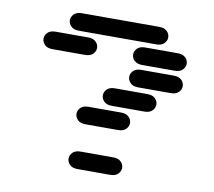

<svg xmlns="http://www.w3.org/2000/svg" viewBox="-89 -965 1178 1055"><g transform="rotate(10 500.0 -437.0)"><path d="M409.2 -13.7Q379.9 -13.7 365.2 -28.8Q350.6 -43.9 350.6 -62.5Q350.6 -81.1 365.2 -96.2Q379.9 -111.3 409.2 -111.3H590.8Q620.1 -111.3 634.8 -96.2Q649.4 -81.1 649.4 -62.5Q649.4 -43.9 634.8 -28.8Q620.1 -13.7 590.8 -13.7ZM409.2 -263.7Q379.9 -263.7 365.2 -278.8Q350.6 -293.9 350.6 -312.5Q350.6 -331.1 365.2 -346.2Q379.9 -361.3 409.2 -361.3H590.8Q620.1 -361.3 634.8 -346.2Q649.4 -331.1 649.4 -312.5Q649.4 -293.9 634.8 -278.8Q620.1 -263.7 590.8 -263.7ZM534.2 -388.7Q504.9 -388.7 490.2 -403.8Q475.6 -418.9 475.6 -437.5Q475.6 -456.1 490.2 -471.2Q504.9 -486.3 534.2 -486.3H715.8Q745.1 -486.3 759.8 -471.2Q774.4 -456.1 774.4 -437.5Q774.4 -418.9 759.8 -403.8Q745.1 -388.7 715.8 -388.7ZM659.2 -513.7Q629.9 -513.7 615.2 -528.8Q600.6 -543.9 600.6 -562.5Q600.6 -581.1 615.2 -596.2Q629.9 -611.3 659.2 -611.3H840.8Q870.1 -611.3 884.8 -596.2Q899.4 -581.1 899.4 -562.5Q899.4 -543.9 884.8 -528.8Q870.1 -513.7 840.8 -513.7ZM159.2 -638.7Q129.9 -638.7 115.2 -653.8Q100.6 -668.9 100.6 -687.5Q100.6 -706.1 115.2 -721.2Q129.9 -736.3 159.2 -736.3H340.8Q370.1 -736.3 384.8 -721.2Q399.4 -706.1 399.4 -687.5Q399.4 -668.9 384.8 -653.8Q370.1 -638.7 340.8 -638.7ZM659.2 -638.7Q629.9 -638.7 615.2 -653.8Q600.6 -668.9 600.6 -687.5Q600.6 -706.1 615.2 -721.2Q629.9 -736.3 659.2 -736.3H840.8Q870.1 -736.3 884.8 -721.2Q899.4 -706.1 899.4 -687.5Q899.4 -668.9 884.8 -653.8Q870.1 -638.7 840.8 -638.7ZM284.2 -763.7Q254.9 -763.7 240.2 -778.8Q225.6 -793.9 225.6 -812.5Q225.6 -831.1 240.2 -846.2Q254.9 -861.3 284.2 -861.3H715.8Q745.1 -861.3 759.8 -846.2Q774.4 -831.1 774.4 -812.5Q774.4 -793.9 759.8 -778.8Q745.1 -763.7 715.8 -763.7Z"/></g></svg>

Font: Sixtyfour Normal
Style: Regular
Weight: 400
Monospace: yes
Designer: Jens Kutilek
Foundry: Jens Kutilek
Version: Version 2.000